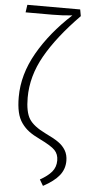

<svg xmlns="http://www.w3.org/2000/svg" viewBox="-62 -769 448 1006"><g transform="rotate(5 162.0 -266.0)"><path d="M317.9 -734.9 324.2 -700.2Q206.1 -579.6 145 -471.7Q84 -363.8 84 -251Q84 -175.3 106.7 -139.2Q129.4 -103 193.8 -71.8Q238.3 -50.8 262.7 -33.7Q287.1 -16.6 301 6.8Q314.9 30.3 314.9 62Q314.9 105.5 288.1 138.9Q261.2 172.4 204.1 203.1L185.1 170.9Q225.6 148.4 246.3 123.8Q267.1 99.1 267.1 64Q267.1 31.2 247.3 10.5Q227.5 -10.3 166 -40Q131.3 -56.6 109.1 -73Q86.9 -89.4 69.6 -113.5Q52.2 -137.7 44.7 -170.9Q37.1 -204.1 37.1 -250Q37.1 -368.2 102.8 -483.2Q168.5 -598.1 279.8 -700.2Q230.5 -694.8 174.8 -694.8H34.2L40 -734.9Z"/></g></svg>

Font: Fira Sans Compressed ExtraLight
Style: Regular
Weight: 250
Width: 1
Designer: Carrois Corporate & Edenspiekermann AG
Foundry: Carrois Corporate GbR & Edenspiekermann AG
Version: Version 4.203;PS 004.203;hotconv 1.0.88;makeotf.lib2.5.64775